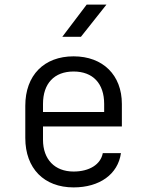

<svg xmlns="http://www.w3.org/2000/svg" viewBox="-20 -805 640 835"><path d="M251 -645H332L443 -785H357ZM300 10C413 10 493 -47 506 -139H427C418 -90 369 -59 300 -59C218 -59 167 -112 167 -197V-255H510V-353C510 -478 428 -560 300 -560C172 -560 90 -478 90 -345V-205C90 -72 172 10 300 10ZM167 -318V-353C167 -442 216 -494 300 -494C384 -494 433 -442 433 -353V-318Z"/></svg>

Font: JetBrains Mono Light
Style: Regular
Weight: 336
Monospace: yes
Designer: Philipp Nurullin, Konstantin Bulenkov
Foundry: JetBrains
Version: Version 2.305